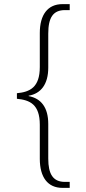

<svg xmlns="http://www.w3.org/2000/svg" viewBox="-20 -780 419 931"><path d="M283 131H318V102H295C237 102 214 64 214 -11V-179C214 -259 179 -303 119 -314V-316C178 -326 214 -371 214 -452V-617C214 -694 237 -731 295 -731H318V-760H283C211 -760 173 -708 173 -620V-455C173 -356 125 -334 62 -328V-301C125 -295 173 -274 173 -175V-10C173 79 211 131 283 131Z"/></svg>

Font: Noto Serif Myanmar SemiCondensed ExtraLight
Style: Regular
Weight: 200
Width: 4
Designer: Ben Mitchell and the Monotype Design Team
Foundry: Monotype Imaging Inc.
Version: Version 2.106